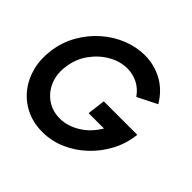

<svg xmlns="http://www.w3.org/2000/svg" viewBox="-175 -898 1097 1097"><g transform="rotate(45 373.5 -349.5)"><path d="M302 13Q229 13 170.2 -15.5Q111.5 -44 71.8 -94.2Q32 -144.5 15.2 -210.2Q-1.5 -276 9 -351Q20 -430 57.8 -496Q95.5 -562 151 -610.5Q206.5 -659 272.8 -685.5Q339 -712 406.5 -712Q482 -712 548 -676.8Q614 -641.5 658.5 -568L540 -508.5Q512.5 -548.5 473 -568.2Q433.5 -588 390 -588Q332 -588 277 -557Q222 -526 182.8 -472Q143.5 -418 133.5 -348.5Q123.5 -282.5 145.2 -229Q167 -175.5 212.5 -143.8Q258 -112 319 -112Q379.5 -112 439 -148.5Q498.5 -185 537 -250.5H413L426.5 -359.5H697Q689 -283 653.8 -215.8Q618.5 -148.5 564 -97Q509.5 -45.5 442.2 -16.2Q375 13 302 13Z"/></g></svg>

Font: Urbanist
Style: Bold Italic
Weight: 700
Italic angle: -8°
Designer: Corey Hu
Foundry: Corey Hu
Version: Version 1.330; ttfautohint (v1.8.4.7-5d5b)